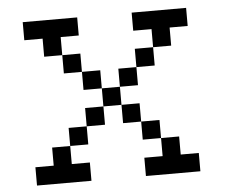

<svg xmlns="http://www.w3.org/2000/svg" viewBox="-52 -756 1105 878"><g transform="rotate(-5 500.0 -317.0)"><path d="M583 -609.4V-692.4H833V-609.4H750V-526.4H667V-609.4ZM83 -609.4V-692.4H333V-609.4H250V-526.4H167V-609.4ZM83 -26.4H167V-109.4H250V-192.4H333V-276.4H417V-192.4H333V-109.4H250V-26.4H333V57.6H83ZM417 -276.4V-359.4H333V-442.4H250V-526.4H333V-442.4H417V-359.4H500V-276.4ZM667 -109.4H583V-192.4H500V-276.4H583V-192.4H667ZM667 -109.4H750V-26.4H833V57.6H583V-26.4H667ZM667 -526.4V-442.4H583V-359.4H500V-442.4H583V-526.4Z"/></g></svg>

Font: KH Dot kagurazaka 12
Style: Regular
Weight: 400
Designer: Original version for X68000 by Keitarou Hiraki (http://hp.vector.co.jp/authors/VA000874/) / TrueType conversion by Homem
Version: Version 1.00.20150527